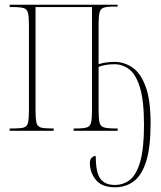

<svg xmlns="http://www.w3.org/2000/svg" viewBox="-20 -556 683 816"><path d="M469 240Q413 240 387.5 208.5Q362 177 362 138Q362 122 369.5 114.5Q377 107 387 107Q387 177 406.5 203.5Q426 230 468 230Q505 230 532.5 208Q560 186 576 130.5Q592 75 592 -25Q592 -129 574.5 -185Q557 -241 528.5 -262Q500 -283 467 -283Q445 -283 429 -280Q413 -277 399 -272V-86Q399 -51 403 -35Q407 -19 422 -14.5Q437 -10 469 -10H480V0H293V-10H304Q335 -10 349 -14.5Q363 -19 367 -35Q371 -51 371 -86V-526H131V-86Q131 -51 135 -34.5Q139 -18 154 -14Q169 -10 202 -10H208V0H21V-10H36Q67 -10 81 -14Q95 -18 99 -34.5Q103 -51 103 -86V-450Q103 -485 99 -501Q95 -517 81 -521.5Q67 -526 36 -526H21V-536H480V-528H465Q435 -528 421 -523.5Q407 -519 403 -503Q399 -487 399 -452V-283Q429 -293 467 -293Q508 -293 543 -269Q578 -245 599 -188Q620 -131 620 -32Q620 71 601 130.5Q582 190 548 215Q514 240 469 240Z"/></svg>

Font: Noto Serif Display ExtraCondensed Thin
Style: Regular
Weight: 100
Width: 2
Designer: Monotype Design Team
Foundry: Monotype Imaging Inc.
Version: Version 2.009